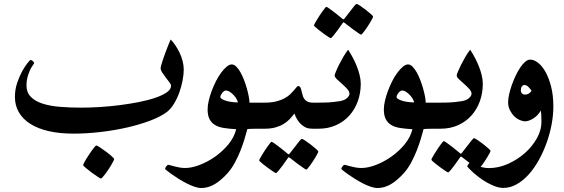

<svg xmlns="http://www.w3.org/2000/svg" viewBox="-20 -653 2859 974"><path d="M912.1 -300.3Q912.1 -275.4 906.2 -244.6Q900.4 -213.9 889.6 -183.8Q878.9 -153.8 863.5 -128.2Q848.1 -102.5 829.1 -86.9Q798.3 -62.5 744.6 -42Q690.9 -21.5 626.2 -6.6Q561.5 8.3 490.5 16.6Q419.4 24.9 353 24.9Q283.2 24.9 228.3 12.5Q173.3 0 135 -23.9Q96.7 -47.9 76.2 -82.5Q55.7 -117.2 55.7 -161.1Q55.7 -198.7 67.1 -232.7Q78.6 -266.6 93 -292.5Q107.4 -318.4 120.1 -333.7Q132.8 -349.1 134.8 -349.1Q138.2 -349.1 145.5 -344Q152.8 -338.9 152.8 -332.5V-332Q152.8 -331.5 152.3 -330.6Q150.4 -327.1 143.8 -317.9Q137.2 -308.6 130.9 -294.2Q124.5 -279.8 119.4 -261Q114.3 -242.2 114.3 -221.2Q114.3 -184.6 136 -162.1Q157.7 -139.6 195.6 -127.4Q233.4 -115.2 283.9 -111.1Q334.5 -106.9 391.1 -106.9Q436 -106.9 487.5 -110.1Q539.1 -113.3 589.8 -119.9Q640.6 -126.5 687 -135.7Q733.4 -145 769.3 -157.5Q805.2 -169.9 826.4 -184.8Q847.7 -199.7 847.7 -217.8Q847.7 -225.1 839.1 -236.1Q830.6 -247.1 821 -259.5Q811.5 -272 803.2 -284.7Q794.9 -297.4 794.9 -307.6Q794.9 -312 798.1 -323.5Q801.3 -335 806.4 -350.1Q811.5 -365.2 817.6 -382.1Q823.7 -398.9 829.6 -413.3Q835.4 -427.7 839.6 -438.5Q843.8 -449.2 845.7 -452.6Q857.4 -440.9 869.1 -423.8Q880.9 -406.7 890.6 -386.5Q900.4 -366.2 906.2 -344Q912.1 -321.8 912.1 -300.3ZM559.1 154.3Q559.1 156.7 554.9 164.8Q550.8 172.9 544.4 183.8Q538.1 194.8 530 207Q522 219.2 514.4 229.2Q506.8 239.3 500.5 246.1Q494.1 252.9 491.7 252.9Q489.7 252.9 475.1 243.4Q460.4 233.9 444.3 221.9Q428.2 210 415 198.7Q401.9 187.5 401.9 184.6Q401.9 182.1 406 173.6Q410.2 165 417 154.1Q423.8 143.1 431.9 130.9Q439.9 118.7 447.3 108.6Q454.6 98.6 460.4 91.8Q466.3 85 468.8 85Q472.7 85 487.3 94.7Q502 104.5 518.1 116.5Q534.2 128.4 546.6 139.6Q559.1 150.9 559.1 154.3Z M1314.9 0H1290Q1282.7 0 1273.7 0.2Q1264.6 0.5 1255.9 0.5Q1245.6 1 1234.9 1.5Q1229 23.4 1220.5 52Q1211.9 80.6 1200 110.8Q1188 141.1 1172.1 170.9Q1156.2 200.7 1135.7 224.1Q1101.6 262.2 1068.8 281.5Q1036.1 300.8 1001 300.8Q986.3 300.8 966.6 294.2Q946.8 287.6 926.5 277.1Q906.2 266.6 886.7 254.4Q867.2 242.2 851.6 231.2Q835.9 220.2 826.7 212.6Q817.4 205.1 817.4 203.1Q817.4 201.2 819.1 198Q820.8 194.8 823.2 191.2Q825.7 187.5 828.6 185.3Q831.5 183.1 834 183.1Q836.4 183.1 844.7 185.5Q853 188 864.3 190.9Q875.5 193.8 889.6 196.5Q903.8 199.2 919.9 199.2Q951.7 199.2 991.9 184.1Q1032.2 168.9 1070.6 142.1Q1108.9 115.2 1138.4 79.6Q1168 43.9 1178.2 2.4Q1142.1 0.5 1115 -3.9Q1087.9 -8.3 1070.1 -19.3Q1052.2 -30.3 1042.7 -49.1Q1033.2 -67.9 1033.2 -98.1Q1033.2 -117.7 1038.8 -142.1Q1044.4 -166.5 1054 -191.9Q1063.5 -217.3 1075.7 -241.5Q1087.9 -265.6 1101.8 -284.2Q1115.7 -302.7 1129.6 -314.5Q1143.6 -326.2 1155.8 -326.2Q1167.5 -326.2 1178.5 -315.2Q1189.5 -304.2 1199.5 -286.9Q1209.5 -269.5 1217.8 -247.8Q1226.1 -226.1 1232.2 -204.6Q1238.3 -183.1 1241.9 -163.8Q1245.6 -144.5 1245.6 -132.3H1314.9Q1327.1 -132.3 1334.2 -124.8Q1341.3 -117.2 1345 -106.7Q1348.6 -96.2 1349.6 -85.2Q1350.6 -74.2 1350.6 -66.4Q1350.6 -58.6 1349.6 -47.4Q1348.6 -36.1 1345 -25.4Q1341.3 -14.6 1334.2 -7.3Q1327.1 0 1314.9 0ZM1186.5 -133.3Q1186.5 -138.7 1181.2 -148.9Q1175.8 -159.2 1166.7 -169.2Q1157.7 -179.2 1146.7 -186.5Q1135.7 -193.8 1125 -193.8Q1121.1 -193.8 1116.2 -190.4Q1111.3 -187 1107.4 -181.9Q1103.5 -176.8 1100.6 -171.1Q1097.7 -165.5 1097.7 -161.1Q1097.7 -152.3 1120.8 -143.6Q1144 -134.8 1186.5 -133.3Z M1590.3 0H1565.4Q1547.4 0 1535.4 -4.4Q1523.4 -8.8 1510.3 -20Q1499.5 -28.8 1489.7 -43.7Q1480 -58.6 1473.6 -77.1Q1461.9 -61.5 1448.7 -47.9Q1435.5 -34.2 1417.5 -23.4Q1399.4 -12.7 1376.2 -6.3Q1353 0 1322.3 0H1298.3Q1286.1 0 1279.1 -4.2Q1272 -8.3 1268.6 -17.1Q1265.1 -25.9 1264.2 -38.1Q1263.2 -50.3 1263.2 -66.9Q1263.2 -82.5 1264.2 -94.5Q1265.1 -106.4 1268.6 -114.7Q1272 -123 1279.1 -127.7Q1286.1 -132.3 1298.3 -132.3H1322.3Q1356 -132.3 1380.6 -138.4Q1405.3 -144.5 1422.9 -154.1Q1440.4 -163.6 1451.7 -174.3Q1462.9 -185.1 1470.9 -194.6Q1479 -204.1 1484.1 -210.4Q1489.3 -216.8 1494.1 -216.8Q1498 -216.8 1502.7 -210.9Q1507.3 -205.1 1512.2 -181.2Q1514.2 -172.9 1517.1 -164.1Q1520 -155.3 1526.1 -148.2Q1532.2 -141.1 1541.7 -136.7Q1551.3 -132.3 1565.4 -132.3H1590.3Q1614.3 -132.3 1620.1 -115.5Q1626 -98.6 1626 -66.9Q1626 -35.2 1620.1 -17.6Q1614.3 0 1590.3 0ZM1510.7 51.3Q1514.6 51.3 1528.3 60.3Q1542 69.3 1556.6 80.6Q1571.3 91.8 1583 102.3Q1594.7 112.8 1594.7 115.7Q1594.7 118.2 1590.8 126Q1586.9 133.8 1580.8 144Q1574.7 154.3 1567.4 165.5Q1560.1 176.8 1553.2 186Q1546.4 195.3 1541 201.4Q1535.6 207.5 1533.7 207.5Q1531.2 207.5 1518.6 198.5Q1505.9 189.5 1490.7 178.7L1452.1 148.9Q1448.2 145 1443.8 145Q1441.9 145 1439 150.9L1412.1 188.5Q1401.9 202.6 1392.3 213.9Q1382.8 225.1 1379.4 225.1Q1377.9 225.1 1371.3 220.9Q1364.7 216.8 1355 210Q1345.2 203.1 1335 195.6Q1324.7 188 1315.7 180.7Q1306.6 173.3 1300.8 168Q1294.9 162.6 1294.9 160.6Q1294.9 158.2 1299.1 150.4Q1303.2 142.6 1309.8 132.1Q1316.4 121.6 1323.7 109.9Q1331.1 98.1 1338.1 88.9Q1345.2 79.6 1350.3 73Q1355.5 66.4 1356.9 66.4Q1361.3 66.4 1374.3 75.9Q1387.2 85.4 1401.4 96.2Q1418 108.9 1437 125Q1440.9 129.4 1443.8 129.9Q1445.8 129.9 1447.5 128.4Q1449.2 127 1452.1 122.6Q1466.8 103 1479.5 87.4Q1489.7 73.7 1499 62.5Q1508.3 51.3 1510.7 51.3Z M1810.1 -228Q1810.1 -181.6 1795.4 -140.4Q1780.8 -99.1 1753.2 -67.9Q1725.6 -36.6 1685.5 -18.3Q1645.5 0 1595.2 0H1570.3Q1555.7 0 1546.9 -13.9Q1538.1 -27.8 1538.1 -66.9Q1538.1 -86.4 1540.8 -99.4Q1543.5 -112.3 1548.3 -119.4Q1553.2 -126.5 1559.1 -129.4Q1564.9 -132.3 1570.3 -132.3H1595.2Q1610.8 -132.3 1630.4 -132.8Q1649.9 -133.3 1669.2 -135.3Q1688.5 -137.2 1705.1 -140.1Q1721.7 -143.1 1730.5 -148.4Q1742.7 -155.8 1747.8 -163.6Q1752.9 -171.4 1752.9 -176.8Q1752.9 -189 1741.2 -201.9Q1729.5 -214.8 1715.6 -227.1Q1701.7 -239.3 1689.7 -250.5Q1677.7 -261.7 1677.7 -270.5Q1677.7 -274.4 1684.1 -290Q1690.4 -305.7 1700.2 -325.2Q1710 -344.7 1722.2 -365.5Q1734.4 -386.2 1746.1 -400.9Q1756.8 -384.3 1768.3 -363.3Q1779.8 -342.3 1789.1 -319.3Q1798.3 -296.4 1804.2 -272.9Q1810.1 -249.5 1810.1 -228ZM1788.6 -633.3Q1792.5 -633.3 1806.2 -624.3Q1819.8 -615.2 1834.5 -604Q1849.1 -592.8 1860.8 -582.3Q1872.6 -571.8 1872.6 -568.8Q1872.6 -566.4 1868.7 -558.6Q1864.7 -550.8 1858.6 -540.5Q1852.5 -530.3 1845.2 -519Q1837.9 -507.8 1831.1 -498.5Q1824.2 -489.3 1818.8 -483.2Q1813.5 -477.1 1811.5 -477.1Q1809.1 -477.1 1796.4 -486.1Q1783.7 -495.1 1768.6 -505.9L1730 -535.6Q1726.1 -539.6 1721.7 -539.6Q1719.7 -539.6 1716.8 -533.7L1689.9 -496.1Q1679.7 -481.9 1670.2 -470.7Q1660.6 -459.5 1657.2 -459.5Q1655.8 -459.5 1649.2 -463.6Q1642.6 -467.8 1632.8 -474.6Q1623 -481.4 1612.8 -489Q1602.5 -496.6 1593.5 -503.9Q1584.5 -511.2 1578.6 -516.6Q1572.8 -522 1572.8 -523.9Q1572.8 -526.4 1576.9 -534.2Q1581.1 -542 1587.6 -552.5Q1594.2 -563 1601.6 -574.7Q1608.9 -586.4 1616 -595.7Q1623 -605 1628.2 -611.6Q1633.3 -618.2 1634.8 -618.2Q1639.2 -618.2 1652.1 -608.6Q1665 -599.1 1679.2 -588.4Q1695.8 -575.7 1714.8 -559.6Q1718.8 -555.2 1721.7 -554.7Q1723.6 -554.7 1725.3 -556.2Q1727.1 -557.6 1730 -562Q1744.6 -581.5 1757.3 -597.2Q1767.6 -610.8 1776.9 -622.1Q1786.1 -633.3 1788.6 -633.3Z M2209 0H2184.1Q2176.8 0 2167.7 0.2Q2158.7 0.5 2149.9 0.5Q2139.6 1 2128.9 1.5Q2123 23.4 2114.5 52Q2106 80.6 2094 110.8Q2082 141.1 2066.2 170.9Q2050.3 200.7 2029.8 224.1Q1995.6 262.2 1962.9 281.5Q1930.2 300.8 1895 300.8Q1880.4 300.8 1860.6 294.2Q1840.8 287.6 1820.6 277.1Q1800.3 266.6 1780.8 254.4Q1761.2 242.2 1745.6 231.2Q1730 220.2 1720.7 212.6Q1711.4 205.1 1711.4 203.1Q1711.4 201.2 1713.1 198Q1714.8 194.8 1717.3 191.2Q1719.7 187.5 1722.7 185.3Q1725.6 183.1 1728 183.1Q1730.5 183.1 1738.8 185.5Q1747.1 188 1758.3 190.9Q1769.5 193.8 1783.7 196.5Q1797.9 199.2 1814 199.2Q1845.7 199.2 1886 184.1Q1926.3 168.9 1964.6 142.1Q2002.9 115.2 2032.5 79.6Q2062 43.9 2072.3 2.4Q2036.1 0.5 2009 -3.9Q1981.9 -8.3 1964.1 -19.3Q1946.3 -30.3 1936.8 -49.1Q1927.2 -67.9 1927.2 -98.1Q1927.2 -117.7 1932.9 -142.1Q1938.5 -166.5 1948 -191.9Q1957.5 -217.3 1969.7 -241.5Q1981.9 -265.6 1995.8 -284.2Q2009.8 -302.7 2023.7 -314.5Q2037.6 -326.2 2049.8 -326.2Q2061.5 -326.2 2072.5 -315.2Q2083.5 -304.2 2093.5 -286.9Q2103.5 -269.5 2111.8 -247.8Q2120.1 -226.1 2126.2 -204.6Q2132.3 -183.1 2136 -163.8Q2139.6 -144.5 2139.6 -132.3H2209Q2221.2 -132.3 2228.3 -124.8Q2235.4 -117.2 2239 -106.7Q2242.7 -96.2 2243.7 -85.2Q2244.6 -74.2 2244.6 -66.4Q2244.6 -58.6 2243.7 -47.4Q2242.7 -36.1 2239 -25.4Q2235.4 -14.6 2228.3 -7.3Q2221.2 0 2209 0ZM2080.6 -133.3Q2080.6 -138.7 2075.2 -148.9Q2069.8 -159.2 2060.8 -169.2Q2051.8 -179.2 2040.8 -186.5Q2029.8 -193.8 2019 -193.8Q2015.1 -193.8 2010.3 -190.4Q2005.4 -187 2001.5 -181.9Q1997.6 -176.8 1994.6 -171.1Q1991.7 -165.5 1991.7 -161.1Q1991.7 -152.3 2014.9 -143.6Q2038.1 -134.8 2080.6 -133.3Z M2429.2 -228Q2429.2 -181.6 2414.6 -140.4Q2399.9 -99.1 2372.3 -67.9Q2344.7 -36.6 2304.7 -18.3Q2264.6 0 2214.4 0H2189.5Q2174.8 0 2166 -13.9Q2157.2 -27.8 2157.2 -66.9Q2157.2 -86.4 2159.9 -99.4Q2162.6 -112.3 2167.5 -119.4Q2172.4 -126.5 2178.2 -129.4Q2184.1 -132.3 2189.5 -132.3H2214.4Q2230 -132.3 2249.5 -132.8Q2269 -133.3 2288.3 -135.3Q2307.6 -137.2 2324.2 -140.1Q2340.8 -143.1 2349.6 -148.4Q2361.8 -155.8 2366.9 -163.6Q2372.1 -171.4 2372.1 -176.8Q2372.1 -189 2360.4 -201.9Q2348.6 -214.8 2334.7 -227.1Q2320.8 -239.3 2308.8 -250.5Q2296.9 -261.7 2296.9 -270.5Q2296.9 -274.4 2303.2 -290Q2309.6 -305.7 2319.3 -325.2Q2329.1 -344.7 2341.3 -365.5Q2353.5 -386.2 2365.2 -400.9Q2376 -384.3 2387.5 -363.3Q2398.9 -342.3 2408.2 -319.3Q2417.5 -296.4 2423.3 -272.9Q2429.2 -249.5 2429.2 -228ZM2384.3 47.9Q2388.2 47.9 2401.9 56.9Q2415.5 65.9 2430.2 77.1Q2444.8 88.4 2456.5 98.9Q2468.3 109.4 2468.3 112.3Q2468.3 114.7 2464.4 122.6Q2460.4 130.4 2454.3 140.6Q2448.2 150.9 2440.9 162.1Q2433.6 173.3 2426.8 182.6Q2419.9 191.9 2414.6 198Q2409.2 204.1 2407.2 204.1Q2404.8 204.1 2392.1 195.1Q2379.4 186 2364.3 175.3L2325.7 145.5Q2321.8 141.6 2317.4 141.6Q2315.4 141.6 2312.5 147.5L2285.6 185.1Q2275.4 199.2 2265.9 210.4Q2256.3 221.7 2252.9 221.7Q2251.5 221.7 2244.9 217.5Q2238.3 213.4 2228.5 206.5Q2218.8 199.7 2208.5 192.1Q2198.2 184.6 2189.2 177.2Q2180.2 169.9 2174.3 164.6Q2168.5 159.2 2168.5 157.2Q2168.5 154.8 2172.6 147Q2176.8 139.2 2183.3 128.7Q2189.9 118.2 2197.3 106.4Q2204.6 94.7 2211.7 85.4Q2218.8 76.2 2223.9 69.6Q2229 63 2230.5 63Q2234.9 63 2247.8 72.5Q2260.7 82 2274.9 92.8Q2291.5 105.5 2310.5 121.6Q2314.5 126 2317.4 126.5Q2319.3 126.5 2321 125Q2322.8 123.5 2325.7 119.1Q2340.3 99.6 2353 84Q2363.3 70.3 2372.6 59.1Q2381.8 47.9 2384.3 47.9Z M2787.1 -112.8Q2787.1 -68.4 2778.1 -20.8Q2769 26.9 2752.4 73Q2735.8 119.1 2712.6 160.4Q2689.5 201.7 2661.4 232.7Q2633.3 263.7 2600.8 282Q2568.4 300.3 2533.7 300.3Q2513.7 300.3 2492.4 292.5Q2471.2 284.7 2450.4 272.9Q2429.7 261.2 2411.6 247.6Q2393.6 233.9 2379.9 221.7Q2366.2 209.5 2358.2 200.7Q2350.1 191.9 2350.1 190.9Q2350.1 189.5 2352.1 186.3Q2354 183.1 2356.4 179.4Q2358.9 175.8 2361.6 173.3Q2364.3 170.9 2365.2 170.9Q2367.2 170.9 2375.2 175.3Q2383.3 179.7 2396.2 185.3Q2409.2 190.9 2425.5 195.3Q2441.9 199.7 2460 199.7Q2508.8 199.7 2556.6 178.5Q2604.5 157.2 2642.3 123.8Q2680.2 90.3 2703.4 48.8Q2726.6 7.3 2726.6 -32.7Q2726.6 -48.8 2726.1 -63.5Q2725.6 -78.1 2723.6 -92.3Q2715.8 -78.6 2705.6 -68.4Q2695.3 -58.1 2684.1 -51.3Q2672.9 -44.4 2662.6 -41Q2652.3 -37.6 2644.5 -37.6Q2631.8 -37.6 2616.5 -44.2Q2601.1 -50.8 2588.4 -63.5Q2575.7 -76.2 2566.7 -94.2Q2557.6 -112.3 2557.6 -134.3Q2557.6 -150.9 2562.5 -173.3Q2567.4 -195.8 2575.7 -219.7Q2584 -243.7 2595 -267.1Q2606 -290.5 2618.4 -309.3Q2630.9 -328.1 2644 -339.4Q2657.2 -350.6 2669.4 -350.6Q2689 -350.6 2709.5 -334.7Q2730 -318.8 2747.1 -288.6Q2764.2 -258.3 2775.6 -214.1Q2787.1 -169.9 2787.1 -112.8ZM2676.3 -192.9Q2670.4 -201.7 2660.9 -211.7Q2651.4 -221.7 2640.1 -221.7Q2632.3 -221.7 2627.2 -214.4Q2622.1 -207 2622.1 -193.8Q2622.1 -185.5 2627.7 -179.4Q2633.3 -173.3 2642.6 -173.3Q2655.3 -173.3 2664.1 -179.4Q2672.9 -185.5 2676.3 -192.9Z"/></svg>

Font: Accordance
Style: Bold
Weight: 700
Version: Version 1.2 (build January 31, 2020) Miklal Software Solutio